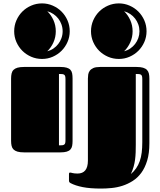

<svg xmlns="http://www.w3.org/2000/svg" viewBox="-20 -892 939 1124"><path d="M44.9 -432.1Q44.9 -448.7 47.9 -461.7Q50.8 -474.6 59.1 -482.9Q67.4 -491.2 82 -495.6Q96.7 -500 120.1 -500H334Q356.4 -500 370.4 -495.8Q384.3 -491.7 392.1 -483.4Q399.9 -475.1 402.3 -462.4Q404.8 -449.7 404.8 -432.1V-66.9Q404.8 -50.3 402.3 -37.8Q399.9 -25.4 392.1 -16.8Q384.3 -8.3 370.4 -4.2Q356.4 0 334 0H120.1Q96.7 0 82 -4.4Q67.4 -8.8 59.1 -17.1Q50.8 -25.4 47.9 -38.1Q44.9 -50.8 44.9 -67.9ZM63 -709Q63 -742.7 75.9 -772.5Q88.9 -802.2 110.8 -824.2Q132.8 -846.2 162.6 -859.1Q192.4 -872.1 226.1 -872.1Q259.3 -872.1 288.8 -859.1Q318.4 -846.2 340.3 -824.2Q362.3 -802.2 375.2 -772.5Q388.2 -742.7 388.2 -709Q388.2 -675.8 375.2 -646.2Q362.3 -616.7 340.3 -594.7Q318.4 -572.8 288.8 -559.8Q259.3 -546.9 226.1 -546.9Q192.4 -546.9 162.6 -559.8Q132.8 -572.8 110.8 -594.7Q88.9 -616.7 75.9 -646.2Q63 -675.8 63 -709ZM363.3 -427.7Q363.3 -438.5 361.8 -444.8Q360.4 -451.2 356 -454.3Q351.6 -457.5 344.2 -458.3Q336.9 -459 325.2 -459V-41Q336.9 -41 344.2 -41.7Q351.6 -42.5 356 -45.7Q360.4 -48.8 361.8 -54.9Q363.3 -61 363.3 -72.3ZM306.6 -709Q306.6 -674.8 293.2 -644.5Q279.8 -614.3 256.8 -591.8Q276.4 -596.7 292.7 -607.9Q309.1 -619.1 321 -634.5Q333 -649.9 339.8 -668.9Q346.7 -688 346.7 -709Q346.7 -730 339.8 -749Q333 -768.1 321 -783.4Q309.1 -798.8 292.7 -809.8Q276.4 -820.8 256.8 -826.2Q279.8 -803.7 293.2 -773.4Q306.6 -743.2 306.6 -709ZM512.7 -709Q512.7 -742.7 525.6 -772.5Q538.6 -802.2 560.5 -824.2Q582.5 -846.2 612.3 -859.1Q642.1 -872.1 675.8 -872.1Q709 -872.1 738.5 -859.1Q768.1 -846.2 790 -824.2Q812 -802.2 825 -772.5Q837.9 -742.7 837.9 -709Q837.9 -675.8 825 -646.2Q812 -616.7 790 -594.7Q768.1 -572.8 738.5 -559.8Q709 -546.9 675.8 -546.9Q642.1 -546.9 612.3 -559.8Q582.5 -572.8 560.5 -594.7Q538.6 -616.7 525.6 -646.2Q512.7 -675.8 512.7 -709ZM383.8 127.9Q383.8 121.6 385.7 119.9Q387.7 118.2 390.6 118.2Q393.6 118.2 396.7 119.1Q399.9 120.1 404.5 121.1Q409.2 122.1 416 123Q422.9 124 433.6 124Q494.6 124 494.6 48.3V-432.1Q494.6 -443.4 496.3 -455.3Q498 -467.3 505.1 -477.3Q512.2 -487.3 526.4 -493.7Q540.5 -500 565.9 -500H779.3Q802.7 -500 817.4 -495.6Q832 -491.2 840.3 -482.7Q848.6 -474.1 851.6 -461.4Q854.5 -448.7 854.5 -431.6V-53.2Q854.5 5.4 841.6 48.1Q828.6 90.8 806.9 120.1Q785.2 149.4 756.6 167.5Q728 185.5 696.8 195.6Q665.5 205.6 633.3 208.7Q601.1 211.9 572.3 211.9Q507.8 211.9 464.4 203.4Q420.9 194.8 392.6 179.7Q390.1 178.7 387 175.5Q383.8 172.4 383.8 164.1ZM813 -427.7Q813 -438.5 811.5 -444.8Q810.1 -451.2 805.7 -454.3Q801.3 -457.5 793.9 -458.3Q786.6 -459 774.9 -459V-44.4Q774.9 -21.5 774.2 -0.2Q773.4 21 770.8 42Q768.1 63 762.2 84Q756.3 105 746.1 127Q764.6 111.3 777.3 92.8Q790 74.2 798.1 51.5Q806.2 28.8 809.6 1.2Q813 -26.4 813 -60.5ZM756.3 -709Q756.3 -674.8 742.9 -644.5Q729.5 -614.3 706.5 -591.8Q726.1 -596.7 742.4 -607.9Q758.8 -619.1 770.8 -634.5Q782.7 -649.9 789.6 -668.9Q796.4 -688 796.4 -709Q796.4 -730 789.6 -749Q782.7 -768.1 770.8 -783.4Q758.8 -798.8 742.4 -809.8Q726.1 -820.8 706.5 -826.2Q729.5 -803.7 742.9 -773.4Q756.3 -743.2 756.3 -709Z"/></svg>

Font: Fascinate Inline
Style: Regular
Weight: 900
Designer: Astigmatic (AOETI)
Foundry: Astigmatic (AOETI)
Version: Version 1.000